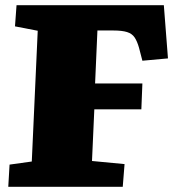

<svg xmlns="http://www.w3.org/2000/svg" viewBox="-20 -723 680 743"><path d="M17 -86 103 -98 126 -604 38 -621 44 -703H614L630 -497L531 -488L518 -538Q511 -563 501 -578Q491 -593 471.5 -599Q452 -605 419 -605H357L348 -400H531L527 -300H345L336 -100L462 -88L455 0H12Z"/></svg>

Font: Literata 18pt Black
Style: Italic
Weight: 900
Italic angle: -2°
Designer: Latin by Veronika Burian and Jose Scaglione. Greek by Irene Vlachou. Cyrillic by Vera Evstafieva
Foundry: TypeTogether
Version: Version 3.103;gftools[0.9.29]